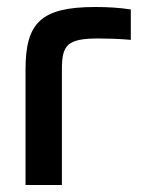

<svg xmlns="http://www.w3.org/2000/svg" viewBox="-20 -529 424 549"><path d="M263 -419C284 -419 322 -418 354 -415V-502C321 -507 288 -509 253 -509C96 -509 53 -463 53 -330V0H157V-330C157 -401 172 -419 263 -419Z"/></svg>

Font: LT Wave Text Medium
Style: Regular
Weight: 500
Designer: Daniel Lyons
Version: Version 2.5 (Glyphs App)